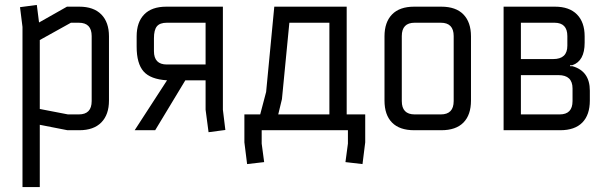

<svg xmlns="http://www.w3.org/2000/svg" viewBox="-20 -527 2453 777"><path d="M71 -418 61 -498 129 -507 138 -436 251 -500H301Q359 -500 390 -468.5Q421 -437 421 -380V-120Q421 -63 390 -31.5Q359 0 301 0H253L141 -22V230H71ZM267 -435 141 -365V-86L255 -64H299Q351 -64 351 -118V-381Q351 -435 299 -435Z M882 -83 892 -1 824 8 812 -83V-202H730L608 0H525L656 -202Q589 -206 561 -238Q533 -270 533 -338V-380Q533 -437 563.5 -468.5Q594 -500 653 -500H882ZM655 -266H812V-435H655Q627 -435 615 -420.5Q603 -406 603 -372V-320Q603 -266 655 -266Z M1151 -435 1121 -126 1106 -64H1313V-435ZM1388 0H1039V54L1049 129L980 137L969 49V-64H1033L1057 -155L1090 -500H1383V-64H1458V49L1447 137L1378 129L1388 54Z M1764 -435H1658Q1606 -435 1606 -381V-118Q1606 -64 1658 -64H1764Q1816 -64 1816 -118V-381Q1816 -435 1764 -435ZM1766 0H1656Q1597 0 1566.5 -31Q1536 -62 1536 -120V-380Q1536 -437 1566.5 -468.5Q1597 -500 1656 -500H1766Q1825 -500 1855.5 -468.5Q1886 -437 1886 -380V-120Q1886 -62 1855.5 -31Q1825 0 1766 0Z M2088 -64H2245Q2297 -64 2297 -118V-169Q2297 -223 2240 -223H2088ZM2224 -435H2088V-288H2219Q2276 -288 2276 -342V-381Q2276 -435 2224 -435ZM2247 0H2018V-500H2226Q2284 -500 2315 -468.5Q2346 -437 2346 -380V-354Q2346 -280 2296 -263H2287V-259H2297Q2367 -239 2367 -160V-120Q2367 -62 2336.5 -31Q2306 0 2247 0Z"/></svg>

Font: Strong
Style: Regular
Weight: 400
Designer: Roman Shchyukin (Gaslight Type Foundry)
Foundry: Cyreal (www.cyreal.org)
Version: Version 1.001